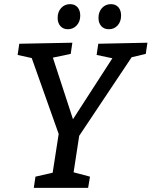

<svg xmlns="http://www.w3.org/2000/svg" viewBox="-20 -906 731 926"><path d="M683 -646 615 -630 362 -251 335 -75 414 -54 405 0H143L151 -54L234 -73L263 -260L133 -626L65 -641L73 -695L329 -700L321 -646L235 -628L332 -331L522 -625L446 -641L454 -695L691 -700ZM258 -820Q258 -849 275 -867.5Q292 -886 318 -886Q341 -886 354 -871Q367 -856 367 -831Q367 -802 350 -783.5Q333 -765 307 -765Q285 -765 271.5 -780Q258 -795 258 -820ZM455 -820Q455 -849 472 -867.5Q489 -886 515 -886Q538 -886 551 -871Q564 -856 564 -831Q564 -802 547.5 -783.5Q531 -765 505 -765Q482 -765 468.5 -780Q455 -795 455 -820Z"/></svg>

Font: Bitter Pro Medium
Style: Italic
Weight: 500
Italic angle: -9°
Designer: Sol Matas, and Bitter project Authors
Foundry: Sol Matas
Version: Version 1.010